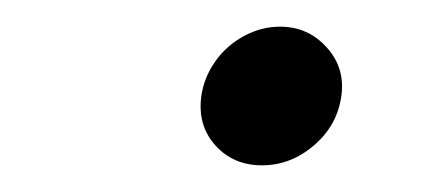

<svg xmlns="http://www.w3.org/2000/svg" viewBox="-20 -432 319 144"><path d="M131 -360Q133 -374 141.5 -386Q150 -398 163 -405Q176 -412 190 -412Q211 -412 225 -396.5Q239 -381 236 -360Q233 -338 215.5 -323Q198 -308 176.5 -308Q155 -308 141.5 -323Q128 -338 131 -360Z"/></svg>

Font: Orkney Medium
Style: MediumItalic
Weight: 500
Designer: Samuel Oakes and Alfredo Marco Pradil
Foundry: Alfredo Marco Pradil
Version: 1.0; ttfautohint (v1.5)